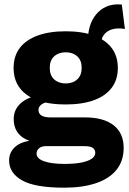

<svg xmlns="http://www.w3.org/2000/svg" viewBox="-20 -655 600 890"><path d="M544.6 -634 559 -520.8Q521 -526.8 496.2 -518Q471.4 -509.2 459.5 -490.4Q447.6 -471.6 448 -448L387.8 -468.4Q387.4 -501.8 396.4 -532.6Q405.4 -563.4 424.9 -587.6Q444.4 -611.8 474.1 -624.7Q503.8 -637.6 544.6 -634ZM373.4 -110.8Q460 -110.8 506.6 -74.4Q553.2 -38 553.2 30.4Q553.2 92 519.2 133.1Q485.2 174.2 423.5 194.6Q361.8 215 277.6 215Q142.2 215 82.2 181Q22.2 147 22.2 88.6Q22.2 46.2 57.7 19.8Q93.2 -6.6 175.4 -7L164.8 9.2Q103.8 0.8 73.7 -27.3Q43.6 -55.4 43.6 -103Q43.6 -151.2 81.9 -181.3Q120.2 -211.4 182.6 -214.2L229.2 -185.4Q190.4 -183.4 174.4 -172.3Q158.4 -161.2 158.4 -145.4Q158.4 -128.2 172.3 -119.5Q186.2 -110.8 214.2 -110.8ZM279 104.8Q327.4 104.8 358.9 98.2Q390.4 91.6 406 80.1Q421.6 68.6 421.6 53.8Q421.6 39.4 410.6 30.9Q399.6 22.4 370.6 22.4H192Q173.2 22.4 161.4 32Q149.6 41.6 149.6 57.4Q149.6 80 184 92.4Q218.4 104.8 279 104.8ZM284.6 -510Q361.4 -510 415.4 -490Q469.4 -470 497.8 -432.3Q526.2 -394.6 526.2 -339.8Q526.2 -286 497.8 -248.1Q469.4 -210.2 415.4 -190.5Q361.4 -170.8 284.6 -170.8Q166.4 -170.8 104.7 -215Q43 -259.2 43 -339.8Q43 -394.6 71.4 -432.3Q99.8 -470 154.1 -490Q208.4 -510 284.6 -510ZM284.6 -412.6Q251.8 -412.6 231.2 -394Q210.6 -375.4 210.6 -340.4Q210.6 -305.8 231.2 -287Q251.8 -268.2 284.6 -268.2Q317.4 -268.2 338 -287Q358.6 -305.8 358.6 -340.4Q358.6 -375.4 338 -394Q317.4 -412.6 284.6 -412.6Z"/></svg>

Font: Work Sans
Style: Regular
Weight: 400
Designer: Wei Huang
Foundry: Wei Huang
Version: Version 2.006; ttfautohint (v1.8.1.43-b0c9)